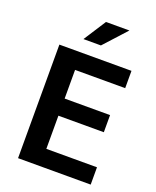

<svg xmlns="http://www.w3.org/2000/svg" viewBox="-151 -912 814 1001"><g transform="rotate(20 256.0 -412.0)"><path d="M73 -630H473V-534H195V-375H447V-280H195V-96H476V0H73ZM278 -700H181L261 -824H391Z"/></g></svg>

Font: Mukta Malar SemiBold
Style: Regular
Weight: 600
Designer: Aadarsh Rajan, Girish Dalvi, Yashodeep Gholap
Foundry: Ek Type
Version: Version 2.538;PS 1.000;hotconv 16.6.51;makeotf.lib2.5.65220;